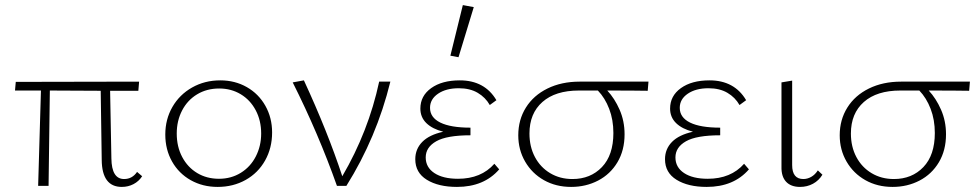

<svg xmlns="http://www.w3.org/2000/svg" viewBox="-20 -731 3854 755"><path d="M539 -38Q526 -18 505 -7Q484 4 459 4Q381 4 380 -102L376 -374L176 -375L171 0H130L141 -375H39L42 -409L527 -410L524 -374H413L418 -108Q419 -27 468 -27Q500 -27 519 -55Z M630 -202Q630 -262 658 -310.5Q686 -359 735.5 -387Q785 -415 846 -415Q904 -415 950.5 -388.5Q997 -362 1023.5 -315Q1050 -268 1050 -210Q1050 -149 1022.5 -100Q995 -51 946 -23.5Q897 4 836 4Q777 4 730 -22.5Q683 -49 656.5 -96Q630 -143 630 -202ZM1007 -206Q1007 -257 985.5 -297.5Q964 -338 926.5 -360.5Q889 -383 842 -383Q793 -383 755 -360Q717 -337 696 -296.5Q675 -256 675 -206Q675 -154 696.5 -113.5Q718 -73 755.5 -50.5Q793 -28 841 -28Q889 -28 927 -51.5Q965 -75 986 -116Q1007 -157 1007 -206Z M1515 -410Q1461 -190 1342 0H1305Q1232 -206 1131 -407L1175 -415Q1268 -214 1326 -38Q1429 -214 1471 -410Z M1783 -506 1751 -512 1800 -711 1843 -703ZM1943 -65Q1883 4 1777 4Q1704 4 1658.5 -24Q1613 -52 1613 -105Q1613 -145 1640.5 -173Q1668 -201 1723 -213Q1680 -224 1656.5 -247Q1633 -270 1633 -304Q1633 -354 1675.5 -384.5Q1718 -415 1788 -415Q1886 -415 1932 -337L1906 -318Q1889 -348 1858.5 -366Q1828 -384 1784 -384Q1734 -384 1702.5 -362.5Q1671 -341 1671 -307Q1671 -269 1711.5 -249Q1752 -229 1830 -229V-199Q1737 -199 1695.5 -175.5Q1654 -152 1654 -112Q1654 -73 1688 -50.5Q1722 -28 1781 -28Q1872 -28 1924 -87Z M2527 -374Q2474 -375 2368 -375Q2397 -344 2416.5 -299.5Q2436 -255 2436 -203Q2436 -140 2408 -93Q2380 -46 2332 -21Q2284 4 2226 4Q2166 4 2119 -22.5Q2072 -49 2045 -95.5Q2018 -142 2018 -199Q2018 -260 2048 -308Q2078 -356 2133 -383Q2188 -410 2259 -410H2530ZM2331 -375H2256Q2164 -375 2113 -330Q2062 -285 2062 -206Q2062 -154 2083.5 -113.5Q2105 -73 2143.5 -50Q2182 -27 2231 -27Q2302 -27 2347 -74Q2392 -121 2392 -208Q2392 -260 2375.5 -303Q2359 -346 2331 -375Z M2925 -65Q2865 4 2759 4Q2686 4 2640.5 -24Q2595 -52 2595 -105Q2595 -145 2622.5 -173Q2650 -201 2705 -213Q2662 -224 2638.5 -247Q2615 -270 2615 -304Q2615 -354 2657.5 -384.5Q2700 -415 2770 -415Q2868 -415 2914 -337L2888 -318Q2871 -348 2840.5 -366Q2810 -384 2766 -384Q2716 -384 2684.5 -362.5Q2653 -341 2653 -307Q2653 -269 2693.5 -249Q2734 -229 2812 -229V-199Q2719 -199 2677.5 -175.5Q2636 -152 2636 -112Q2636 -73 2670 -50.5Q2704 -28 2763 -28Q2854 -28 2906 -87Z M3053 -76V-407L3095 -414V-82Q3095 -27 3139 -27Q3155 -27 3170 -35.5Q3185 -44 3196 -61L3214 -44Q3200 -21 3177 -8.5Q3154 4 3126 4Q3090 4 3071 -16.5Q3052 -37 3053 -76Z M3791 -374Q3738 -375 3632 -375Q3661 -344 3680.5 -299.5Q3700 -255 3700 -203Q3700 -140 3672 -93Q3644 -46 3596 -21Q3548 4 3490 4Q3430 4 3383 -22.5Q3336 -49 3309 -95.5Q3282 -142 3282 -199Q3282 -260 3312 -308Q3342 -356 3397 -383Q3452 -410 3523 -410H3794ZM3595 -375H3520Q3428 -375 3377 -330Q3326 -285 3326 -206Q3326 -154 3347.5 -113.5Q3369 -73 3407.5 -50Q3446 -27 3495 -27Q3566 -27 3611 -74Q3656 -121 3656 -208Q3656 -260 3639.5 -303Q3623 -346 3595 -375Z"/></svg>

Font: Ysabeau Infant Light
Style: Regular
Weight: 300
Designer: Christian Thalmann (Catharsis Fonts)
Version: Version 0.003